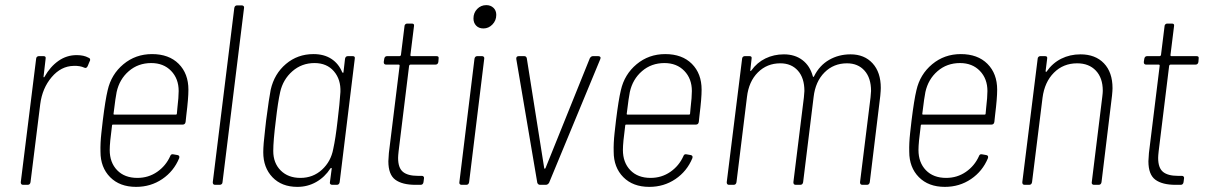

<svg xmlns="http://www.w3.org/2000/svg" viewBox="-20 -721 4704 749"><path d="M325 -496 329 -494Q333 -490 331 -484L329 -480L322 -463Q317 -453 309 -457Q292 -465 267 -464Q218 -463 181.5 -420Q145 -377 137 -315L99 -10Q97 0 88 0H70Q61 0 61 -10L121 -492Q121 -496 124 -499Q127 -502 131 -502H150Q160 -502 158 -492L150 -423Q149 -420 151 -419.5Q153 -419 154 -422Q176 -461 208 -483.5Q240 -506 279 -506Q307 -506 325 -496Z M644 -112Q647 -121 656 -119L673 -116Q682 -114 679 -104Q658 -53 613 -22.5Q568 8 511 8Q447 8 409.5 -30Q372 -68 372 -129Q371 -162 375.5 -202.5Q380 -243 381 -251Q391 -332 400 -369Q414 -431 461.5 -470.5Q509 -510 573 -510Q639 -510 677 -472Q715 -434 715 -371Q715 -337 707 -273L704 -245Q702 -235 693 -235H421Q417 -235 417 -231Q408 -164 408 -136Q408 -87 437 -57Q466 -27 516 -27Q559 -27 593 -50.5Q627 -74 644 -112ZM435 -362Q431 -344 423 -278Q422 -274 426 -274H666Q670 -274 670 -278L672 -300Q677 -342 677 -366Q677 -414 647.5 -444.5Q618 -475 570 -475Q519 -475 482.5 -443.5Q446 -412 435 -362Z M810 -10 894 -690Q896 -700 905 -700H923Q928 -700 930.5 -697Q933 -694 932 -690L848 -10Q848 -6 845 -3Q842 0 837 0H819Q810 0 810 -10Z M1337 -502H1356Q1366 -502 1364 -492L1305 -10Q1303 0 1294 0H1276Q1271 0 1268.5 -3Q1266 -6 1267 -10L1274 -63Q1274 -66 1272.5 -66Q1271 -66 1269 -64Q1247 -30 1213.5 -11Q1180 8 1140 8Q1079 8 1043 -29.5Q1007 -67 1007 -127Q1007 -156 1014 -214L1018 -250Q1030 -342 1036 -371Q1050 -433 1095.5 -471.5Q1141 -510 1203 -510Q1244 -510 1272.5 -491.5Q1301 -473 1315 -439Q1317 -437 1318.5 -437Q1320 -437 1320 -440L1326 -492Q1328 -502 1337 -502ZM1297 -251Q1305 -316 1308 -362Q1310 -411 1282.5 -443Q1255 -475 1207 -475Q1157 -475 1120.5 -443Q1084 -411 1073 -362Q1064 -322 1056 -251Q1046 -172 1046 -132Q1046 -85 1075 -56Q1104 -27 1152 -27Q1201 -27 1236 -59Q1271 -91 1280 -140Q1289 -180 1297 -251Z M1679 -469H1581Q1578 -469 1576 -465L1535 -131Q1533 -113 1533 -105Q1533 -66 1552 -50.5Q1571 -35 1610 -35H1626Q1630 -35 1632.5 -32Q1635 -29 1634 -25L1632 -10Q1630 0 1621 0H1601Q1549 0 1522 -20Q1495 -40 1495 -92Q1495 -100 1497 -124L1539 -465Q1539 -469 1535 -469H1486Q1477 -469 1477 -479L1479 -492Q1481 -502 1490 -502H1539Q1542 -502 1544 -506L1558 -619Q1558 -623 1561 -626Q1564 -629 1568 -629H1587Q1597 -629 1595 -619L1581 -506Q1581 -502 1585 -502H1683Q1693 -502 1691 -492L1690 -479Q1688 -469 1679 -469Z M1827 -649Q1827 -671 1841.5 -686Q1856 -701 1877 -701Q1894 -701 1905 -690.5Q1916 -680 1916 -663Q1916 -641 1901 -625.5Q1886 -610 1866 -610Q1848 -610 1837.5 -621Q1827 -632 1827 -649ZM1772 -10 1831 -492Q1833 -502 1842 -502H1861Q1865 -502 1867.5 -499Q1870 -496 1869 -492L1810 -10Q1808 0 1799 0H1780Q1776 0 1773.5 -3Q1771 -6 1772 -10Z M2076 -8 1994 -491V-493Q1994 -502 2004 -502H2025Q2033 -502 2035 -494L2103 -65Q2103 -63 2105 -63Q2107 -63 2108 -65L2281 -494Q2286 -502 2293 -502H2314Q2319 -502 2321.5 -499Q2324 -496 2322 -491L2122 -8Q2117 0 2109 0H2087Q2079 0 2076 -8Z M2646 -112Q2649 -121 2658 -119L2675 -116Q2684 -114 2681 -104Q2660 -53 2615 -22.5Q2570 8 2513 8Q2449 8 2411.5 -30Q2374 -68 2374 -129Q2373 -162 2377.5 -202.5Q2382 -243 2383 -251Q2393 -332 2402 -369Q2416 -431 2463.5 -470.5Q2511 -510 2575 -510Q2641 -510 2679 -472Q2717 -434 2717 -371Q2717 -337 2709 -273L2706 -245Q2704 -235 2695 -235H2423Q2419 -235 2419 -231Q2410 -164 2410 -136Q2410 -87 2439 -57Q2468 -27 2518 -27Q2561 -27 2595 -50.5Q2629 -74 2646 -112ZM2437 -362Q2433 -344 2425 -278Q2424 -274 2428 -274H2668Q2672 -274 2672 -278L2674 -300Q2679 -342 2679 -366Q2679 -414 2649.5 -444.5Q2620 -475 2572 -475Q2521 -475 2484.5 -443.5Q2448 -412 2437 -362Z M3416 -378Q3416 -369 3414 -347L3373 -10Q3371 0 3362 0H3344Q3335 0 3335 -10L3376 -341Q3378 -359 3378 -366Q3378 -417 3352.5 -445.5Q3327 -474 3284 -474Q3232 -474 3196.5 -438.5Q3161 -403 3154 -343L3113 -10Q3111 0 3102 0H3084Q3075 0 3075 -10L3116 -341Q3118 -359 3118 -366Q3118 -417 3092.5 -445.5Q3067 -474 3024 -474Q2972 -474 2936.5 -438.5Q2901 -403 2894 -343L2853 -10Q2851 0 2842 0H2824Q2815 0 2815 -10L2875 -492Q2875 -496 2878 -499Q2881 -502 2885 -502H2904Q2914 -502 2912 -492L2907 -447Q2906 -444 2907.5 -444Q2909 -444 2911 -446Q2933 -477 2966 -493Q2999 -509 3038 -509Q3081 -509 3110.5 -486.5Q3140 -464 3151 -423Q3153 -418 3156 -424Q3177 -466 3214.5 -487.5Q3252 -509 3298 -509Q3352 -509 3384 -474Q3416 -439 3416 -378Z M3799 -112Q3802 -121 3811 -119L3828 -116Q3837 -114 3834 -104Q3813 -53 3768 -22.5Q3723 8 3666 8Q3602 8 3564.5 -30Q3527 -68 3527 -129Q3526 -162 3530.5 -202.5Q3535 -243 3536 -251Q3546 -332 3555 -369Q3569 -431 3616.5 -470.5Q3664 -510 3728 -510Q3794 -510 3832 -472Q3870 -434 3870 -371Q3870 -337 3862 -273L3859 -245Q3857 -235 3848 -235H3576Q3572 -235 3572 -231Q3563 -164 3563 -136Q3563 -87 3592 -57Q3621 -27 3671 -27Q3714 -27 3748 -50.5Q3782 -74 3799 -112ZM3590 -362Q3586 -344 3578 -278Q3577 -274 3581 -274H3821Q3825 -274 3825 -278L3827 -300Q3832 -342 3832 -366Q3832 -414 3802.5 -444.5Q3773 -475 3725 -475Q3674 -475 3637.5 -443.5Q3601 -412 3590 -362Z M4320 -377Q4320 -368 4318 -348L4277 -10Q4275 0 4266 0H4247Q4243 0 4240.5 -3Q4238 -6 4239 -10L4280 -343Q4282 -359 4282 -367Q4282 -417 4255 -445.5Q4228 -474 4182 -474Q4128 -474 4091.5 -437.5Q4055 -401 4047 -340L4006 -10Q4004 0 3995 0H3977Q3968 0 3968 -10L4028 -492Q4028 -496 4031 -499Q4034 -502 4038 -502H4057Q4067 -502 4065 -492L4059 -444Q4059 -441 4060.5 -440.5Q4062 -440 4063 -442Q4086 -475 4120 -492Q4154 -509 4195 -509Q4253 -509 4286.5 -474Q4320 -439 4320 -377Z M4644 -469H4546Q4543 -469 4541 -465L4500 -131Q4498 -113 4498 -105Q4498 -66 4517 -50.5Q4536 -35 4575 -35H4591Q4595 -35 4597.5 -32Q4600 -29 4599 -25L4597 -10Q4595 0 4586 0H4566Q4514 0 4487 -20Q4460 -40 4460 -92Q4460 -100 4462 -124L4504 -465Q4504 -469 4500 -469H4451Q4442 -469 4442 -479L4444 -492Q4446 -502 4455 -502H4504Q4507 -502 4509 -506L4523 -619Q4523 -623 4526 -626Q4529 -629 4533 -629H4552Q4562 -629 4560 -619L4546 -506Q4546 -502 4550 -502H4648Q4658 -502 4656 -492L4655 -479Q4653 -469 4644 -469Z"/></svg>

Font: Barlow Semi Condensed ExLight
Style: Italic
Weight: 275
Width: 4
Italic angle: -7°
Designer: Jeremy Tribby
Foundry: Tribby Type
Version: Version 1.408